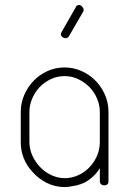

<svg xmlns="http://www.w3.org/2000/svg" viewBox="-20 -750 526 777"><path d="M241 -477Q277 -477 309 -463Q341 -449 365.5 -424.5Q390 -400 404.5 -367Q419 -334 419 -297V-294V-175V-17Q419 0 402 0Q394 0 389 -4.5Q384 -9 384 -17V-70Q370 -44 340.5 -22.5Q311 -1 269 4Q255 7 241 7Q203 7 169 -10Q135 -27 110 -56Q88 -80 76 -110Q64 -140 64 -174V-175V-294V-297Q64 -333 78 -365.5Q92 -398 116 -423Q140 -448 172.5 -462.5Q205 -477 241 -477ZM99 -294V-175Q99 -170 99.5 -164.5Q100 -159 101 -153Q105 -129 118 -106.5Q131 -84 150 -66.5Q169 -49 193 -39Q217 -29 243 -29Q265 -29 287 -37Q330 -53 357 -91.5Q384 -130 384 -175V-294V-297Q384 -324 373 -350.5Q362 -377 342.5 -397Q323 -417 297 -429.5Q271 -442 241 -442Q211 -442 185 -429.5Q159 -417 140 -397Q121 -377 110 -350.5Q99 -324 99 -297ZM260 -605Q259 -601 254 -598Q247 -594 240 -596Q233 -598 228 -605Q224 -613 229 -620L288 -723Q288 -727 292 -727Q298 -732 304.5 -729Q311 -726 315 -720Q322 -710 315 -700Z"/></svg>

Font: AkaAcidDosis
Style: ExtraLight
Weight: 250
Designer: Edgar Tolentino, Pablo Impallari, Igino Marini, Aka-Acid
Foundry: Edgar Tolentino, Pablo Impallari, Igino Marini, Aka-Acid
Version: Version 1.007